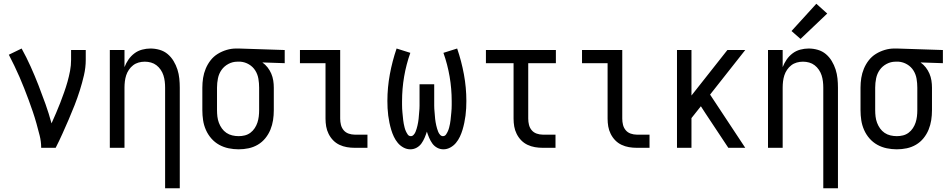

<svg xmlns="http://www.w3.org/2000/svg" viewBox="-20 -786 5040 1021"><path d="M199 0Q199 -33 191 -65Q183 -97 174 -129Q165 -161 154.5 -192Q144 -223 132.5 -254Q121 -285 109 -315.5Q97 -346 84 -376Q71 -406 56.5 -436Q42 -466 27 -495L95 -528Q121 -481 143 -432Q165 -383 184.5 -333Q204 -283 222 -232.5Q240 -182 254 -130Q266 -157 278 -184.5Q290 -212 300.5 -239.5Q311 -267 321 -295Q331 -323 339 -351.5Q347 -380 352.5 -409Q358 -438 358 -468V-520H436V-468Q436 -427 426.5 -386Q417 -345 404.5 -305.5Q392 -266 377 -227.5Q362 -189 345.5 -151Q329 -113 312 -75Q295 -37 276 0Z M858 215V-320Q858 -337 856 -353.5Q854 -370 849 -385.5Q844 -401 834.5 -415Q825 -429 812 -439Q799 -449 783 -453.5Q767 -458 750 -458Q733 -458 717 -453.5Q701 -449 688 -439Q675 -429 665.5 -415Q656 -401 651 -385.5Q646 -370 644 -353.5Q642 -337 642 -320V0H564V-520H642V-429Q650 -450 663 -469Q676 -488 694.5 -502Q713 -516 735.5 -522Q758 -528 780 -528Q805 -528 829 -521Q853 -514 871.5 -498.5Q890 -483 903 -461.5Q916 -440 923.5 -416.5Q931 -393 933.5 -368.5Q936 -344 936 -320V215Z M1249 8Q1222 8 1195.5 2.5Q1169 -3 1145.5 -16Q1122 -29 1104 -49.5Q1086 -70 1075 -95Q1064 -120 1060 -146.5Q1056 -173 1056 -200V-320Q1056 -346 1060 -371.5Q1064 -397 1074 -421Q1084 -445 1100 -465.5Q1116 -486 1138 -499.5Q1160 -513 1185 -520.5Q1210 -528 1236 -528Q1240 -528 1243.5 -528Q1247 -528 1250 -528L1494 -520V-450L1375 -454Q1391 -443 1403 -427.5Q1415 -412 1422.5 -394.5Q1430 -377 1433 -358Q1436 -339 1436 -320V-200Q1436 -173 1432 -147Q1428 -121 1418 -96.5Q1408 -72 1391 -51Q1374 -30 1351 -16.5Q1328 -3 1302 2.5Q1276 8 1249 8ZM1249 -62Q1266 -62 1282 -66Q1298 -70 1311.5 -80Q1325 -90 1334.5 -104.5Q1344 -119 1349 -134.5Q1354 -150 1356 -166.5Q1358 -183 1358 -200V-320Q1358 -344 1354 -367.5Q1350 -391 1337.5 -411Q1325 -431 1304 -443.5Q1283 -456 1259 -458H1250Q1248 -458 1246 -458Q1244 -458 1242 -458Q1217 -458 1194.5 -446Q1172 -434 1158 -414Q1144 -394 1139 -369.5Q1134 -345 1134 -320V-200Q1134 -183 1136 -166Q1138 -149 1144 -133Q1150 -117 1160 -103Q1170 -89 1184 -79.5Q1198 -70 1215 -66Q1232 -62 1249 -62Z M1866 0Q1845 0 1824.5 -3.5Q1804 -7 1785 -16Q1766 -25 1751.5 -40Q1737 -55 1727.5 -74Q1718 -93 1714.5 -113.5Q1711 -134 1711 -155V-450H1575V-520H1789V-155Q1789 -138 1793 -122Q1797 -106 1807.5 -93.5Q1818 -81 1834 -75.5Q1850 -70 1866 -70H1934V0Z M2162 8Q2143 8 2125.5 -1.5Q2108 -11 2095.5 -26Q2083 -41 2074.5 -59Q2066 -77 2060.5 -95.5Q2055 -114 2051 -133Q2047 -152 2044.5 -171.5Q2042 -191 2041 -210.5Q2040 -230 2040 -249Q2040 -320 2053 -390.5Q2066 -461 2089 -528L2162 -505Q2140 -443 2129 -378.5Q2118 -314 2118 -248Q2118 -238 2118 -228Q2118 -218 2118.5 -208Q2119 -198 2120 -188Q2121 -178 2122 -168Q2123 -158 2124 -148Q2125 -138 2127 -128Q2129 -118 2131.5 -108Q2134 -98 2138 -89Q2142 -80 2148 -71Q2154 -62 2165 -62Q2173 -62 2179.5 -69Q2186 -76 2189.5 -84.5Q2193 -93 2195.5 -101.5Q2198 -110 2200 -118.5Q2202 -127 2203.5 -136Q2205 -145 2206 -153.5Q2207 -162 2207.5 -171Q2208 -180 2209 -189Q2210 -198 2210.5 -207Q2211 -216 2211 -224.5Q2211 -233 2211 -242Q2211 -251 2211 -260V-338H2289V-260Q2289 -251 2289 -242Q2289 -233 2289 -224.5Q2289 -216 2289.5 -207Q2290 -198 2291 -189Q2292 -180 2292.5 -171Q2293 -162 2294 -153.5Q2295 -145 2296.5 -136Q2298 -127 2300 -118.5Q2302 -110 2304.5 -101.5Q2307 -93 2310.5 -84.5Q2314 -76 2320.5 -69Q2327 -62 2335 -62Q2346 -62 2352 -71Q2358 -80 2362 -89Q2366 -98 2368.5 -108Q2371 -118 2373 -128Q2375 -138 2376 -148Q2377 -158 2378 -168Q2379 -178 2380 -188Q2381 -198 2381.5 -208Q2382 -218 2382 -228Q2382 -238 2382 -248Q2382 -314 2371 -378.5Q2360 -443 2338 -505L2411 -528Q2434 -461 2447 -390.5Q2460 -320 2460 -249Q2460 -230 2459 -210.5Q2458 -191 2455.5 -171.5Q2453 -152 2449 -133Q2445 -114 2439.5 -95.5Q2434 -77 2425.5 -59Q2417 -41 2404.5 -26Q2392 -11 2374.5 -1.5Q2357 8 2338 8Q2320 8 2304.5 -0.5Q2289 -9 2279 -23Q2269 -37 2262 -53.5Q2255 -70 2250 -86Q2245 -70 2238 -53.5Q2231 -37 2221 -23Q2211 -9 2195.5 -0.5Q2180 8 2162 8Z M2866 0Q2845 0 2824.5 -3.5Q2804 -7 2785 -16Q2766 -25 2751.5 -40Q2737 -55 2727.5 -74Q2718 -93 2714.5 -113.5Q2711 -134 2711 -155V-450H2564V-520H2936V-450H2789V-155Q2789 -138 2793 -122Q2797 -106 2807.5 -93.5Q2818 -81 2834 -75.5Q2850 -70 2866 -70H2934V0Z M3366 0Q3345 0 3324.5 -3.5Q3304 -7 3285 -16Q3266 -25 3251.5 -40Q3237 -55 3227.5 -74Q3218 -93 3214.5 -113.5Q3211 -134 3211 -155V-450H3075V-520H3289V-155Q3289 -138 3293 -122Q3297 -106 3307.5 -93.5Q3318 -81 3334 -75.5Q3350 -70 3366 -70H3434V0Z M3580 0V-520H3657V-278L3848 -520H3943L3756 -283L3943 0H3853L3731 -184L3707 -221L3657 -158V0Z M4358 215V-320Q4358 -337 4356 -353.5Q4354 -370 4349 -385.5Q4344 -401 4334.5 -415Q4325 -429 4312 -439Q4299 -449 4283 -453.5Q4267 -458 4250 -458Q4233 -458 4217 -453.5Q4201 -449 4188 -439Q4175 -429 4165.5 -415Q4156 -401 4151 -385.5Q4146 -370 4144 -353.5Q4142 -337 4142 -320V0H4064V-520H4142V-429Q4150 -450 4163 -469Q4176 -488 4194.5 -502Q4213 -516 4235.5 -522Q4258 -528 4280 -528Q4305 -528 4329 -521Q4353 -514 4371.5 -498.5Q4390 -483 4403 -461.5Q4416 -440 4423.5 -416.5Q4431 -393 4433.5 -368.5Q4436 -344 4436 -320V215ZM4237 -579 4189 -621 4321 -766 4379 -714Z M4749 8Q4722 8 4695.5 2.5Q4669 -3 4645.5 -16Q4622 -29 4604 -49.5Q4586 -70 4575 -95Q4564 -120 4560 -146.5Q4556 -173 4556 -200V-320Q4556 -346 4560 -371.5Q4564 -397 4574 -421Q4584 -445 4600 -465.5Q4616 -486 4638 -499.5Q4660 -513 4685 -520.5Q4710 -528 4736 -528Q4740 -528 4743.5 -528Q4747 -528 4750 -528L4994 -520V-450L4875 -454Q4891 -443 4903 -427.5Q4915 -412 4922.5 -394.5Q4930 -377 4933 -358Q4936 -339 4936 -320V-200Q4936 -173 4932 -147Q4928 -121 4918 -96.5Q4908 -72 4891 -51Q4874 -30 4851 -16.5Q4828 -3 4802 2.5Q4776 8 4749 8ZM4749 -62Q4766 -62 4782 -66Q4798 -70 4811.5 -80Q4825 -90 4834.5 -104.5Q4844 -119 4849 -134.5Q4854 -150 4856 -166.5Q4858 -183 4858 -200V-320Q4858 -344 4854 -367.5Q4850 -391 4837.5 -411Q4825 -431 4804 -443.5Q4783 -456 4759 -458H4750Q4748 -458 4746 -458Q4744 -458 4742 -458Q4717 -458 4694.5 -446Q4672 -434 4658 -414Q4644 -394 4639 -369.5Q4634 -345 4634 -320V-200Q4634 -183 4636 -166Q4638 -149 4644 -133Q4650 -117 4660 -103Q4670 -89 4684 -79.5Q4698 -70 4715 -66Q4732 -62 4749 -62Z"/></svg>

Font: Iosevka SS04
Style: Regular
Weight: 400
Monospace: yes
Designer: Belleve Invis
Foundry: Belleve Invis
Version: Version 19.0.0; ttfautohint (v1.8.4)